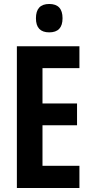

<svg xmlns="http://www.w3.org/2000/svg" viewBox="-20 -947 463 967"><path d="M161 -855Q161 -784 228 -784Q295 -784 295 -855Q295 -927 228 -927Q161 -927 161 -855ZM380 -112H194V-316H368V-426H194V-604H380V-714H65V0H380Z"/></svg>

Font: Noto Sans UI Condensed
Style: Bold
Weight: 700
Width: 3
Designer: Monotype Design Team
Foundry: Monotype Imaging Inc.
Version: 1.001